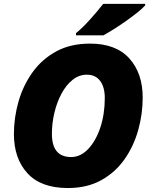

<svg xmlns="http://www.w3.org/2000/svg" viewBox="-20 -947 777 977"><path d="M325.2 9.8Q188.5 9.8 119.6 -65.4Q50.8 -140.6 50.8 -265.1Q50.8 -348.1 74 -429.7Q97.2 -511.2 144.8 -578.1Q192.4 -645 265.4 -685.1Q338.4 -725.1 438 -725.1Q569.8 -725.1 637.9 -649.9Q706.1 -574.7 706.1 -450.2Q706.1 -366.7 683.3 -285.2Q660.6 -203.6 614 -137Q567.4 -70.3 495.6 -30.3Q423.8 9.8 325.2 9.8ZM341.8 -147.9Q390.1 -147.9 429 -189Q467.8 -230 490.5 -298.1Q513.2 -366.2 513.2 -448.2Q513.2 -503.4 489.7 -535.2Q466.3 -566.9 421.9 -566.9Q381.8 -566.9 349.1 -540.5Q316.4 -514.2 293 -470.5Q269.5 -426.8 256.8 -373.5Q244.1 -320.3 244.1 -266.1Q244.1 -147.9 341.8 -147.9ZM366.7 -767.1V-778.3Q401.4 -806.6 439.2 -848.9Q477.1 -891.1 504.9 -927.2H718.8V-919.9Q708 -906.7 682.4 -886Q656.7 -865.2 624.8 -842.5Q592.8 -819.8 561 -799.8Q529.3 -779.8 505.9 -767.1Z"/></svg>

Font: Open Sans ExtraBold
Style: Italic
Weight: 800
Italic angle: -12°
Designer: Monotype Design Team
Foundry: Monotype Imaging Inc.
Version: Version 3.000; ttfautohint (v1.8.4)